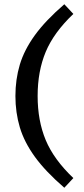

<svg xmlns="http://www.w3.org/2000/svg" viewBox="-20 -762 396 903"><path d="M157 -310.5Q157 -194.5 195 -103.2Q233 -12 325 75.5L282.5 121Q194.5 45 144.2 -24.2Q94 -93.5 73.2 -163.2Q52.5 -233 52.5 -310.5Q52.5 -388.5 73.2 -458Q94 -527.5 144.2 -596.8Q194.5 -666 282.5 -742L325 -696.5Q233 -609 195 -518Q157 -427 157 -310.5Z"/></svg>

Font: Newsreader 6pt
Style: Regular
Weight: 400
Designer: Hugues Gentile
Foundry: Production Type
Version: Version 1.003; ttfautohint (v1.8.3)